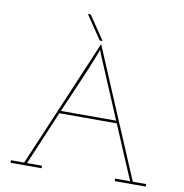

<svg xmlns="http://www.w3.org/2000/svg" viewBox="-94 -971 1015 1060"><g transform="rotate(10 414.0 -441.5)"><path d="M209 0H35V-14H109Q185 -194 261.5 -372.5Q338 -551 414 -732Q490 -551 566 -372.5Q642 -194 718 -14H793V0H619V-14H703Q671 -89 639 -164.5Q607 -240 575 -316H253Q221 -240 189 -164.5Q157 -89 125 -14H209ZM405 -675Q371 -587 333.5 -502Q296 -417 259 -330H569L423 -675L414 -700Q413 -697 410.5 -691Q408 -685 405 -675ZM419 -750H403Q380 -783 358 -816.5Q336 -850 313 -883H329Q352 -850 374 -816.5Q396 -783 419 -750Z"/></g></svg>

Font: Josefin Slab Thin
Style: Regular
Weight: 100
Designer: Santiago Orozco
Foundry: Typemade
Version: Version 2.000